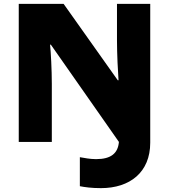

<svg xmlns="http://www.w3.org/2000/svg" viewBox="-20 -734 874 993"><path d="M502 239C652 239 757 157 757 4V-714H585V-525C585 -458 590 -357 593 -319H589L309 -714H77V0H248V-300C248 -373 243 -464 239 -503H243L595 0C590 59 554 89 477 89C444 89 418 83 393 79V229C418 234 454 239 502 239Z"/></svg>

Font: Noto Sans Sinhala UI Black
Style: Regular
Weight: 900
Designer: Jelle Bosma - Monotype Design Team
Foundry: Monotype Imaging Inc.
Version: Version 2.006